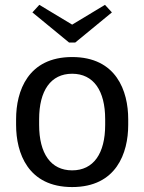

<svg xmlns="http://www.w3.org/2000/svg" viewBox="-20 -749 590 785"><path d="M437.5 -698.3 409.2 -729.2 275 -648.3 140.8 -729.2 112.5 -698.3 262.5 -575H287.5ZM45.8 -238.3C45.8 -123.3 94.2 15.8 275 15.8C455.8 15.8 504.2 -123.3 504.2 -238.3V-261.7C504.2 -376.7 455.8 -515.8 275 -515.8C94.2 -515.8 45.8 -376.7 45.8 -261.7ZM275 -52.5C187.5 -52.5 140 -121.7 140 -238.3V-261.7C140 -378.3 187.5 -447.5 275 -447.5C362.5 -447.5 410 -378.3 410 -261.7V-238.3C410 -121.7 362.5 -52.5 275 -52.5Z"/></svg>

Font: Boon Medium
Style: Regular
Weight: 500
Designer: Sungsit Sawaiwan
Foundry: FontUni
Version: Version 2.0